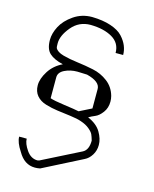

<svg xmlns="http://www.w3.org/2000/svg" viewBox="-124 -750 810 1007"><g transform="rotate(15 281.0 -246.5)"><path d="M250 -667Q308.6 -666 352.1 -651.4Q395.5 -636.7 417 -613.3Q438.5 -589.8 448.2 -565.9Q458 -542 458 -516.6H417Q417 -570.3 371.1 -597.2Q325.2 -624 252.9 -625Q190.4 -625 150.4 -577.1Q110.4 -529.3 110.4 -487.3Q110.4 -465.8 112.3 -461.9Q122.1 -442.4 157.2 -432.6Q192.4 -422.9 236.3 -417.5Q280.3 -412.1 324.2 -402.8Q368.2 -393.6 404.3 -366.2Q440.4 -338.9 453.1 -293Q457 -278.3 457 -262.7Q457 -228.5 438.5 -203.6Q419.9 -178.7 399.9 -170.4Q379.9 -162.1 365.2 -153.3Q415 -131.8 436 -96.2Q457 -60.5 457 -27.3Q457 2.9 441.9 27.3Q426.8 51.8 404.3 62.5L191.4 170.9Q176.8 173.8 163.1 173.8Q105.5 173.8 71.3 113.3Q42 69.3 42 38.1H83Q83 64.5 106.9 99.1Q130.9 133.8 167 133.8Q168 133.8 170.9 132.8Q173.8 131.8 175.8 131.8L384.8 26.4Q415 10.7 415 -40Q409.2 -60.5 403.8 -72.3Q398.4 -84 380.4 -99.1Q362.3 -114.3 333 -124Q311.5 -131.8 272.5 -136.7Q233.4 -141.6 200.7 -146Q168 -150.4 135.7 -160.2Q103.5 -169.9 85 -191.9Q66.4 -213.9 66.4 -248Q66.4 -283.2 92.3 -324.2Q118.2 -365.2 165 -387.7Q115.2 -399.4 90.8 -421.9Q66.4 -444.3 66.4 -494.1Q66.4 -529.3 86.4 -567.9Q106.4 -606.4 150.4 -636.7Q194.3 -667 250 -667ZM375 -309.6Q375 -349.6 301.8 -368.2Q293 -368.2 277.8 -369.1Q262.7 -370.1 249 -370.1Q210.9 -370.1 180.2 -355Q149.4 -339.8 149.4 -312.5V-199.2Q170.9 -191.4 228.5 -183.6Q286.1 -175.8 308.6 -170.9L375 -204.1Z"/></g></svg>

Font: wanta
Style: Medium
Weight: 500
Version: Version 0.91